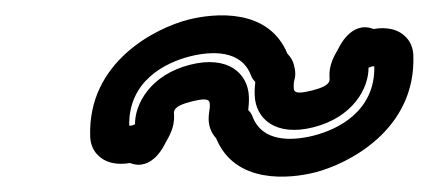

<svg xmlns="http://www.w3.org/2000/svg" viewBox="-20 -455 563 252"><path d="M313.9 -348.7C314.3 -348.3 314.9 -347.7 315.1 -347.5C314.6 -343.3 314 -337.5 314.3 -330C315.4 -298.9 341.9 -275.5 391.2 -287.9C443.5 -301.1 463.9 -339.4 463.7 -366.1C466.1 -367.1 467.8 -367.7 468 -367.8C469.3 -368 470.7 -368 471.3 -367.9C472.4 -309.4 424.3 -285.3 391.6 -277C363.2 -269.9 323.8 -268 311.2 -302.7C310.3 -305.1 308.6 -307.7 307 -309.3C306.6 -309.7 306 -310.3 305.8 -310.5C306.3 -314.7 306.9 -320.5 306.7 -328C305.5 -359.1 279 -382.5 229.7 -370.1C177.4 -356.9 157 -318.6 157.2 -291.9C154.9 -290.9 153.1 -290.3 152.9 -290.2C151.6 -290 150.2 -290 149.6 -290.1C148.5 -348.6 196.6 -372.7 229.3 -381C257.7 -388.1 297.2 -390 309.7 -355.3C310.6 -352.9 312.4 -350.3 313.9 -348.7ZM357.2 -384.6C332.3 -444.8 261.3 -437.8 227.5 -429.3C184.6 -418.4 94.7 -373.8 98.4 -275.5C98.7 -266.4 102 -258.4 107.2 -252.7C118.2 -240.5 134.7 -238.2 150.6 -241.1C180.2 -229.3 196.5 -266.3 196.5 -266.3C202.5 -276.7 209.1 -288.1 208.5 -303.3C208.3 -308.2 205.1 -315.2 231.5 -321.8C257.7 -328.4 255.1 -321.4 255.4 -315.1C255.6 -308.7 248.3 -290.9 263.7 -273.4C288.6 -213.2 359.6 -220.2 393.4 -228.7C436.3 -239.6 526.2 -284.2 522.5 -382.5C522.2 -391.6 518.9 -399.6 513.7 -405.3C502.8 -417.5 486.2 -419.8 470.3 -416.9C440.7 -428.7 424.4 -391.7 424.4 -391.7C418.4 -381.3 411.8 -369.9 412.4 -354.7C412.6 -349.8 415.8 -342.8 389.4 -336.2C363.2 -329.6 365.8 -336.6 365.5 -342.9C365.2 -351.6 370.1 -353.4 365.8 -369.7C364.1 -376.3 361.6 -379.6 357.2 -384.6Z"/></svg>

Font: Hi.
Style: Regular
Weight: 400
Designer: Mew Too, Robert Jablonski
Foundry: Cannot Into Space Fonts
Version: Version 1.996